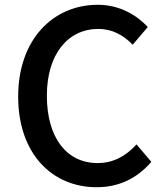

<svg xmlns="http://www.w3.org/2000/svg" viewBox="-20 -770 686 803"><path d="M384 13C479 13 554 -25 613 -93L551 -166C507 -118 455 -88 388 -88C258 -88 176 -195 176 -370C176 -543 264 -649 391 -649C451 -649 497 -622 535 -583L598 -657C553 -706 481 -750 389 -750C203 -750 56 -606 56 -366C56 -126 199 13 384 13Z"/></svg>

Font: Kinto Sans Med
Style: Regular
Weight: 500
Designer: Authors: Ryoko NISHIZUKA  (kana & ideographs); Paul D. Hunt (Latin, Greek & Cyrillic); Wenlong ZHANG  (bopomofo); Sandol
Foundry: Adobe Systems Incorporated, ookami Inc.
Version: Version 0.001